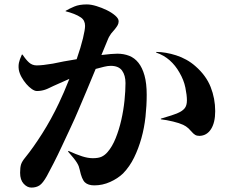

<svg xmlns="http://www.w3.org/2000/svg" viewBox="-20 -815 1040 869"><path d="M792 -487Q774 -519 748 -542Q722 -565 687 -577V-580Q708 -580 731 -576Q754 -572 777.5 -564.5Q801 -557 823.5 -544.5Q846 -532 865 -515Q913 -473 933.5 -421Q954 -369 954 -312Q954 -260 935 -230.5Q916 -201 883 -200Q871 -200 863.5 -204.5Q856 -209 849 -217Q845 -221 841.5 -225Q838 -229 833 -234Q822 -244 809 -250Q792 -258 763 -265Q734 -272 708 -275V-278Q739 -287 755.5 -292.5Q772 -298 786 -304Q805 -312 815.5 -324.5Q826 -337 826 -361Q826 -384 819 -418.5Q812 -453 792 -487ZM483 -663Q479 -657 475 -650.5Q471 -644 468 -636L439 -566Q465 -569 481.5 -570.5Q498 -572 511 -572Q540 -572 564.5 -562.5Q589 -553 606.5 -531Q624 -509 634 -473.5Q644 -438 644 -386Q644 -337 638.5 -286.5Q633 -236 620 -189.5Q607 -143 587 -102Q567 -61 537 -30Q513 -7 478.5 8.5Q444 24 407 24Q379 24 364.5 10.5Q350 -3 341 -46Q339 -55 336.5 -62Q334 -69 328.5 -78Q323 -87 313.5 -99Q304 -111 288 -129L290 -132Q325 -116 351.5 -107.5Q378 -99 400 -99Q426 -99 440.5 -106Q455 -113 467 -127Q488 -151 503.5 -189.5Q519 -228 529 -272Q539 -316 543.5 -360Q548 -404 548 -439Q548 -474 532.5 -495.5Q517 -517 481 -517Q468 -517 451.5 -513Q435 -509 413 -503Q392 -452 371 -402Q350 -352 335 -317Q320 -281 300 -238.5Q280 -196 260.5 -154Q241 -112 222.5 -76Q204 -40 192 -18Q174 14 159 24Q144 34 122 34Q103 34 87 16.5Q71 -1 71 -33Q71 -58 75.5 -71.5Q80 -85 95 -103Q130 -146 171 -210.5Q212 -275 247 -349Q258 -372 269 -397.5Q280 -423 294 -458Q266 -446 250 -438.5Q234 -431 222 -426Q211 -421 202 -416.5Q193 -412 184 -409Q166 -403 147 -403Q137 -403 124 -412Q111 -421 99 -435Q87 -449 77.5 -466Q68 -483 65 -500Q62 -522 68 -539Q70 -547 73 -553.5Q76 -560 79 -568H82Q97 -545 111.5 -532Q126 -519 146 -519Q159 -519 177.5 -521Q196 -523 219 -527Q242 -532 268.5 -537Q295 -542 327 -547Q346 -602 355.5 -641.5Q365 -681 365 -698Q365 -723 346 -736Q333 -745 315 -752Q297 -759 277 -764V-766Q294 -776 316.5 -785.5Q339 -795 373 -795Q392 -795 416.5 -787.5Q441 -780 463.5 -769Q486 -758 501.5 -744.5Q517 -731 517 -719Q517 -709 512.5 -701Q508 -693 500 -683Q495 -678 491.5 -673Q488 -668 483 -663Z"/></svg>

Font: XinYuGongZhangJiaSongA
Style: Regular
Weight: 900
Designer: XinYuGong
Foundry: Adobe Systems Incorporated
Version: Version 1.00